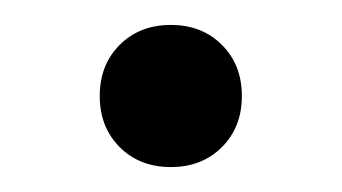

<svg xmlns="http://www.w3.org/2000/svg" viewBox="-20 -120 274 154"><path d="M117 14Q92 14 76 -2Q60 -18 60 -43Q60 -68 76 -84Q92 -100 117 -100Q142 -100 158 -84Q174 -68 174 -43Q174 -18 158 -2Q142 14 117 14Z"/></svg>

Font: Space Grotesk Light
Style: Regular
Weight: 300
Designer: Florian Karsten
Foundry: Florian Karsten
Version: Version 2.000